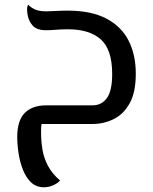

<svg xmlns="http://www.w3.org/2000/svg" viewBox="-20 -525 649 813"><path d="M166 268Q134 268 112.5 248Q91 228 78 196Q65 164 59 126.5Q53 89 53 55Q53 -15 85 -47Q117 -79 176 -79H372Q410 -79 432.5 -109.5Q455 -140 455 -212Q455 -315 407 -358Q359 -401 268 -401Q241 -401 217 -399Q193 -397 175 -397Q135 -397 117.5 -417.5Q100 -438 96 -467Q92 -498 100 -505Q108 -495 126 -486Q144 -477 176 -477Q190 -477 215.5 -478.5Q241 -480 266 -480Q368 -480 432 -445.5Q496 -411 525.5 -351Q555 -291 555 -213Q555 -134 529 -87.5Q503 -41 461 -20.5Q419 0 372 0H156Q154 12 154 22Q154 32 154 40Q154 72 159.5 107Q165 142 182.5 176Q200 210 234 239Q229 248 208.5 258Q188 268 166 268Z"/></svg>

Font: El Messiri Medium
Style: Regular
Weight: 500
Designer: Mohamed Gaber
Foundry: Kief Type Foundry
Version: Version 2.020; ttfautohint (v1.8.3)